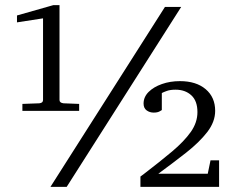

<svg xmlns="http://www.w3.org/2000/svg" viewBox="-20 -725 915 745"><path d="M830.1 0H524.9V-40L538.1 -49.8Q600.6 -97.7 647.5 -137Q694.3 -176.3 720.2 -212.9Q746.1 -249.5 746.1 -290Q746.1 -333.5 722.4 -355.2Q698.7 -377 661.1 -377Q640.6 -377 627.2 -372.1Q613.8 -367.2 609.4 -364.7Q609.4 -364.7 608.9 -364.3Q608.4 -363.8 607.9 -363.8V-297.9Q607.9 -297.9 599.6 -293Q591.3 -288.1 576.2 -288.1Q561 -288.1 549.1 -296.6Q537.1 -305.2 537.1 -323.2Q537.1 -348.6 556.6 -368.2Q576.2 -387.7 608.2 -398.9Q640.1 -410.2 678.2 -410.2Q741.2 -410.2 778.1 -378.9Q814.9 -347.7 814.9 -294.9Q814.9 -252.4 784.2 -212.6Q753.4 -172.9 703.1 -133.3Q652.8 -93.8 594.2 -50.8H786.1L796.9 -103H830.1ZM683.1 -698.2 238.8 0H175.8L620.1 -698.2ZM287.1 -294.9H66.9V-321.8L132.8 -324.2Q147 -325.7 147 -336.9V-653.8L45.9 -638.2V-665L187 -705.1H210.9V-336.9Q210.9 -326.2 226.1 -324.2L287.1 -321.8Z"/></svg>

Font: Abyssinica SIL
Style: Regular
Weight: 400
Designer: Victor Gaultney and Lorna Evans
Foundry: SIL International
Version: Version 2.100